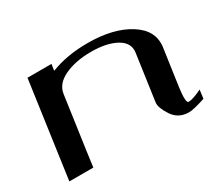

<svg xmlns="http://www.w3.org/2000/svg" viewBox="-101 -684 962 867"><g transform="rotate(-30 379.5 -250.0)"><path d="M237.3 -500 232.4 -466.8Q317.4 -500 424.8 -500Q558.6 -500 640.6 -448.2Q722.7 -396.5 710.9 -312.5L683.6 -121.1Q672.9 -42 688.5 -42Q711.9 -42 758.8 -65.4L752.9 -20.5Q691.4 0 667 0Q612.3 0 583.5 -43.5Q554.7 -86.9 557.6 -113.3L591.8 -354.5Q598.6 -403.3 549.3 -430.7Q500 -458 418.9 -458Q337.9 -458 280.8 -431.2Q223.6 -404.3 216.8 -354.5L177.7 -79.1L167 0H42L112.3 -500Z"/></g></svg>

Font: okolaks
Style: BoldItalic
Weight: 600
Width: 8
Italic angle: -8°
Version: Version 000.6.0